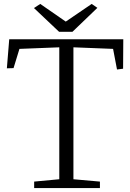

<svg xmlns="http://www.w3.org/2000/svg" viewBox="-20 -958 660 978"><path d="M15 0ZM185 -938 315 -848 447 -938 476 -918 349 -796H281L153 -917ZM282 -45V-717L79 -709L49 -611L15 -610L27 -758H608L607 -608L576 -604L556 -709L354 -717V-45L489 -33V0H154V-33Z"/></svg>

Font: Martel UltraLight
Style: Regular
Weight: 250
Designer: Dan Reynolds
Foundry: Dan Reynolds
Version: Version 1.001; ttfautohint (v1.1) -l 5 -r 5 -G 72 -x 0 -D la